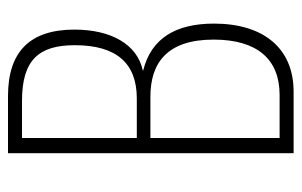

<svg xmlns="http://www.w3.org/2000/svg" viewBox="-157 -663 754 480"><g transform="rotate(-90 220.0 -423.0)"><path d="M220 -780H77V-66H231C340 -66 401 -142 401 -265C401 -361 364 -422 284 -442V-443C349 -457 386 -522 386 -614C386 -725 331 -780 220 -780ZM214 -458H115V-745H208C311 -745 347 -702 347 -613C347 -509 302 -458 214 -458ZM115 -424H218C303 -424 361 -382 361 -266C361 -155 310 -101 223 -101H115Z"/></g></svg>

Font: Noto Sans Malayalam UI ExtraCondensed ExtraLight
Style: Regular
Weight: 200
Width: 2
Designer: Jelle Bosma - Monotype Design Team
Foundry: Monotype Imaging Inc.
Version: Version 2.104